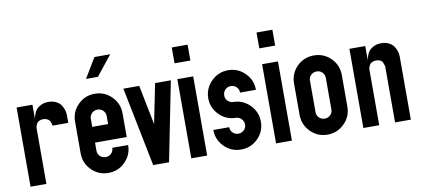

<svg xmlns="http://www.w3.org/2000/svg" viewBox="-67 -958 2620 1194"><g transform="rotate(-10 1242.5 -361.5)"><path d="M42 -500H142.1V-399.9Q142.1 -403.8 142.6 -410.9Q143.1 -418 148.4 -435.1Q153.8 -452.1 163.3 -465.1Q172.9 -478 193.4 -489Q213.9 -500 241.9 -500Q270 -500 290.5 -489.5Q311 -479 320.6 -464.6Q330.1 -450.2 335.4 -435.5Q340.8 -420.9 340.8 -410.2L341.8 -399.9V-350.1H242.2Q242.2 -352.1 241.7 -355.5Q241.2 -358.9 238.5 -367.4Q235.8 -376 231.4 -382.6Q227.1 -389.2 216.6 -394.5Q206.1 -399.9 191.9 -399.9Q176.8 -399.9 165.8 -394Q154.8 -388.2 150.4 -379.2Q146 -370.1 144 -364Q142.1 -357.9 142.1 -352.1V0H42Z M573.2 -725.1H672.9L573.2 -600.1H498ZM684.6 -350.1V-299.8V-200.2H584.5H484.4V-149.9Q484.4 -128.9 499 -114.5Q513.7 -100.1 534.7 -100.1Q555.7 -100.1 570.1 -114.5Q584.5 -128.9 584.5 -149.9H684.6Q684.6 -87.9 640.6 -43.9Q596.7 0 534.7 0Q472.7 0 428.7 -43.9Q384.8 -87.9 384.8 -149.9V-350.1Q384.8 -412.1 428.7 -456.1Q472.7 -500 534.7 -500Q596.7 -500 640.6 -456.1Q684.6 -412.1 684.6 -350.1ZM484.4 -299.8H584.5V-350.1Q584.5 -371.1 570.1 -385.5Q555.7 -399.9 534.7 -399.9Q513.7 -399.9 499 -385.5Q484.4 -371.1 484.4 -350.1Z M716.3 -500H816.4L866.2 -250L916.5 -500H1016.1L916.5 0H816.4Z M1057.1 -700.2H1157.2V-600.1H1057.1ZM1057.1 -500H1157.2V0H1057.1Z M1526.9 -350.1H1426.8Q1426.8 -371.1 1412.4 -385.5Q1397.9 -399.9 1377 -399.9Q1356 -399.9 1341.3 -385.5Q1326.7 -371.1 1326.7 -350.1Q1325.7 -329.1 1340.8 -314.5Q1356 -299.8 1375.5 -299.8Q1436.5 -298.8 1479.7 -254.9Q1522.9 -210.9 1522.9 -149.9Q1522.9 -87.9 1478.8 -43.9Q1434.6 0 1372.6 0Q1310.5 0 1266.6 -43.9Q1222.7 -87.9 1222.7 -149.9H1322.8Q1322.8 -128.9 1337.2 -114.5Q1351.6 -100.1 1372.6 -100.1Q1393.6 -100.1 1408.2 -114.5Q1422.9 -128.9 1422.9 -149.9Q1422.9 -170.9 1407.7 -185.5Q1392.6 -200.2 1372.6 -200.2Q1311.5 -201.2 1268.6 -245.1Q1225.6 -289.1 1225.6 -350.1Q1226.6 -412.1 1270.8 -456.1Q1314.9 -500 1377 -500Q1439 -500 1482.9 -456.1Q1526.9 -412.1 1526.9 -350.1Z M1592.3 -700.2H1692.4V-600.1H1592.3ZM1592.3 -500H1692.4V0H1592.3Z M1918 -498Q1980 -498 2023.9 -455.1Q2067.9 -412.1 2068.8 -350.1V-148.9Q2068.8 -85.9 2024.4 -42Q1980 2 1918 2Q1856 2 1812.5 -41Q1769 -84 1767.1 -145V-148.9V-347.2Q1767.1 -410.2 1811 -454.1Q1855 -498 1918 -498ZM1867.7 -348.1V-148.9Q1867.7 -127.9 1882.3 -113.5Q1897 -99.1 1918 -99.1Q1938 -99.1 1952.9 -113Q1967.8 -127 1967.8 -147V-347.2Q1967.8 -368.2 1953.4 -382.6Q1939 -397 1918 -397Q1897 -397 1882.3 -382.6Q1867.7 -368.2 1867.7 -348.1Z M2143.6 -500H2243.7V-399.9Q2243.7 -403.8 2244.1 -410.9Q2244.6 -418 2250 -435.1Q2255.4 -452.1 2264.9 -465.1Q2274.4 -478 2294.9 -489Q2315.4 -500 2343.5 -500Q2371.6 -500 2392.1 -489.5Q2412.6 -479 2422.1 -464.6Q2431.6 -450.2 2437 -435.5Q2442.4 -420.9 2442.4 -410.2L2443.4 -399.9V-351.1V-350.1V0H2343.8V-350.1V-351.1Q2343.8 -355 2342 -360.6Q2340.3 -366.2 2336.4 -376.7Q2332.5 -387.2 2321.5 -393.6Q2310.5 -399.9 2293.5 -399.9Q2278.3 -399.9 2267.3 -394Q2256.3 -388.2 2252 -379.2Q2247.6 -370.1 2245.6 -364Q2243.7 -357.9 2243.7 -352.1V0H2143.6Z"/></g></svg>

Font: OSP-DIN
Style: DIN
Weight: 500
Width: 3
Version: Version 001.000